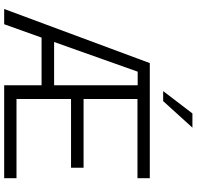

<svg xmlns="http://www.w3.org/2000/svg" viewBox="-31 -910 941 919"><g transform="rotate(90 439.5 -450.5)"><path d="M282 -697H833V-638H454V-380H783V-320H454V-59H833V0H388V-179H160L96 0H23ZM388 -239V-639H323L181 -239ZM523 -901H591L464 -761H416Z"/></g></svg>

Font: Hanken Grotesk Light
Style: Regular
Weight: 300
Designer: Alfredo Marco Pradil
Foundry: Hanken Design Co.
Version: Version 3.014